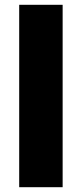

<svg xmlns="http://www.w3.org/2000/svg" viewBox="-20 -780 341 800"><path d="M241 0H60V-760H241Z"/></svg>

Font: Noto Sans Myanmar SemiCondensed Black
Style: Regular
Weight: 900
Width: 4
Designer: Monotype Design Team
Foundry: Monotype Imaging Inc.
Version: Version 2.107; ttfautohint (v1.8.4.7-5d5b)